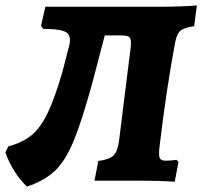

<svg xmlns="http://www.w3.org/2000/svg" viewBox="-34 -669 749 711"><path d="M695 -649 685 -572Q648 -567 634.5 -555.5Q621 -544 615 -514Q582 -338 558 -136Q555 -114 555 -101Q555 -85 560.5 -79.5Q566 -74 580 -74Q599 -74 620 -77L627 -69L613 4Q564 0 462 0H316L330 -73Q371 -78 386.5 -93.5Q402 -109 407 -149L450 -494Q451 -500 451 -511Q451 -528 443 -533Q435 -538 412 -538H354L308 -362Q269 -220 238.5 -146.5Q208 -73 169.5 -36.5Q131 0 66 22Q41 -1 19.5 -35Q-2 -69 -14 -105L-3 -127Q50 -141 83 -168.5Q116 -196 142 -249.5Q168 -303 197 -402L218 -484Q225 -505 225 -521Q225 -545 203 -553.5Q181 -562 126 -562L118 -574L134 -644H545Q645 -644 695 -649Z"/></svg>

Font: Alegreya ExtraBold
Style: Italic
Weight: 800
Italic angle: -7°
Designer: Juan Pablo del Peral
Foundry: Huerta Tipografica
Version: Version 2.007; ttfautohint (v1.6)